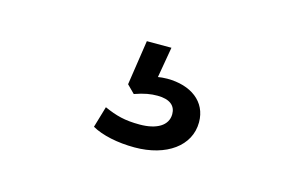

<svg xmlns="http://www.w3.org/2000/svg" viewBox="-43 -104 576 377"><g transform="rotate(15 245.0 84.0)"><path d="M248 188.2C312.7 188.2 357.8 155.9 357.8 107.8C357.8 65.7 323.5 41.2 275.5 41.2C261.8 41.2 247.1 44.1 231.4 48L254.9 53.9L267.6 -19.6H217.6L203.9 71.6L219.6 87.3C239.2 80.4 252 78.4 265.7 78.4C291.2 78.4 302.9 89.2 302.9 105.9C302.9 129.4 280.4 142.2 246.1 142.2C215.7 142.2 198 137.3 173.5 126.5L160.8 169.6C181.4 181.4 213.7 188.2 248 188.2Z"/></g></svg>

Font: LL Pando Sans
Style: Regular
Weight: 400
Designer: Joshua Smith
Foundry: Joshua Smith
Version: Version 1.000;Glyphs 3.2.1 (3258)